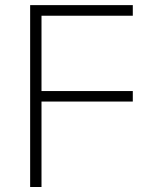

<svg xmlns="http://www.w3.org/2000/svg" viewBox="-20 -748 616 768"><path d="M100.6 0V-727.5H511.2V-685.1H146V-383.8H511.2V-341.8H146V0Z"/></svg>

Font: Inter 17pt ExtraLight
Style: Regular
Weight: 250
Version: Version 4.001;git-66647c0bb